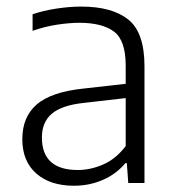

<svg xmlns="http://www.w3.org/2000/svg" viewBox="-20 -570 544 598"><path d="M210.5 8.5Q136 8.5 92.8 -29.8Q49.5 -68 49.5 -136.5Q49.5 -206 94.5 -244.8Q139.5 -283.5 238.5 -294L371.5 -309V-365.5Q371.5 -444.5 334.8 -471.8Q298 -499 227.5 -499Q196.5 -499 158.2 -493.2Q120 -487.5 81.5 -474V-525.5Q114.5 -537 155.5 -543.2Q196.5 -549.5 233 -549.5Q329 -549.5 379.5 -509.2Q430 -469 430 -363.5V0H379.5L375 -62H370.5Q343 -28.5 301 -10Q259 8.5 210.5 8.5ZM110.5 -142Q110.5 -40.5 222.5 -40.5Q261.5 -40.5 301 -57.5Q340.5 -74.5 371.5 -115V-264.5L241 -249.5Q171.5 -242 141 -215.5Q110.5 -189 110.5 -142Z"/></svg>

Font: Encode Sans Lt
Style: Regular
Weight: 300
Designer: Multiple Designers
Foundry: Impallari Type
Version: Version 3.002; ttfautohint (v1.8.3) -l 8 -r 50 -G 200 -x 14 